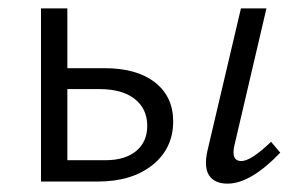

<svg xmlns="http://www.w3.org/2000/svg" viewBox="-20 -434 690 459"><path d="M230 -271Q307 -271 350.5 -237Q394 -203 394 -144Q394 -79 344.5 -39.5Q295 0 214 0H78V-414H141V-271ZM628 -95 650 -69Q579 5 524 5Q493 5 480 -14.5Q467 -34 476 -74L556 -414H617L541 -89Q531 -49 557 -49Q580 -49 628 -95ZM232 -51Q279 -51 305.5 -73Q332 -95 332 -133Q332 -174 302 -197.5Q272 -221 218 -221H141V-51Z"/></svg>

Font: EauTest
Style: Italic
Weight: 400
Italic angle: -12°
Designer: Christian Thalmann (Catharsis Fonts)
Version: Version 0.001;PS 000.001;hotconv 1.0.88;makeotf.lib2.5.64775